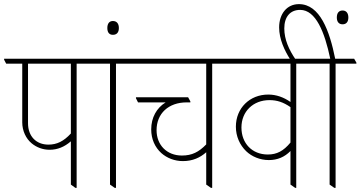

<svg xmlns="http://www.w3.org/2000/svg" viewBox="-40 -907 1750 932"><path d="M201 -180C239 -180 273 -194 304 -221V-11L326 5H332V-598H433V-603L422 -622H-20V-617L-10 -598H68V-313C68 -272 86 -234 114 -211C137 -192 167 -180 201 -180ZM96 -309V-598H304V-259C269 -221 236 -205 195 -205C136 -205 96 -245 96 -309Z M517 5H523V-598H624V-603L613 -622H393V-617L403 -598H494V-11Z M508 -738C527 -738 537 -750 537 -771C537 -792 527 -805 508 -805C491 -805 481 -793 481 -771C481 -750 490 -738 508 -738Z M848 -125C895 -125 932 -142 961 -168V-11L984 5H990V-598H1091V-603L1080 -622H583V-617L593 -598H961V-206C925 -169 892 -152 843 -152C770 -152 720 -203 720 -275C720 -356 778 -410 866 -410H884V-415L873 -435H620V-430L630 -410H764C720 -383 694 -336 694 -279C694 -232 712 -192 743 -164C770 -140 807 -125 848 -125Z M1265 -130C1307 -130 1342 -145 1370 -174V-11L1393 5H1398V-598H1499V-603L1488 -622H1050V-617L1060 -598H1370V-412C1337 -435 1301 -448 1262 -448C1172 -448 1105 -382 1105 -292C1105 -245 1124 -203 1155 -173C1182 -147 1222 -130 1265 -130ZM1132 -288C1132 -366 1189 -421 1268 -421C1305 -421 1335 -411 1370 -387V-215C1336 -174 1304 -157 1260 -157C1184 -157 1132 -211 1132 -288Z M1583 5H1589V-598H1690V-603L1679 -622H1587C1560 -757 1513 -887 1411 -887C1353 -887 1315 -840 1315 -774C1315 -717 1341 -662 1369 -618H1395C1363 -665 1340 -715 1340 -769C1340 -826 1369 -859 1417 -859C1493 -859 1536 -751 1563 -622H1459V-617L1469 -598H1560V-11ZM1623 -789C1641 -789 1651 -801 1651 -822C1651 -843 1641 -856 1623 -856C1605 -856 1595 -844 1595 -822C1595 -801 1605 -789 1623 -789Z"/></svg>

Font: Noto Serif Devanagari Condensed Thin
Style: Regular
Weight: 100
Width: 3
Designer: Universal Thirst, Indian Type Foundry and the Monotype Design Team
Foundry: Monotype Imaging Inc.
Version: Version 2.004